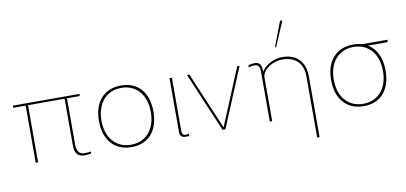

<svg xmlns="http://www.w3.org/2000/svg" viewBox="-87 -1104 3375 1597"><g transform="rotate(-10 1601.0 -305.0)"><path d="M464 -83C464 -22 492 10 546 10C565 10 584 8 603 3V-12C594 -10 559 -8 549 -8C500 -8 484 -45 484 -88V-483H592V-501H30V-483H135V0H155V-483H464Z M713 -250C713 -90 799 10 944 10C1088 10 1173 -89 1173 -250C1173 -411 1088 -510 944 -510C799 -510 713 -410 713 -250ZM734 -250C734 -398 819 -490 943 -490C1070 -490 1151 -396 1151 -250C1151 -102 1068 -10 943 -10C818 -10 734 -102 734 -250Z M1353 -39C1353 -18 1368 3 1396 3H1431V-17C1423 -15 1411 -13 1401 -13C1381 -13 1373 -29 1373 -48V-500H1353Z M1925 -500 1725 -19 1521 -500H1501L1713 0H1737L1945 -500Z M2132 -376C2141 -441 2228 -490 2302 -490C2411 -490 2477 -431 2477 -316V200H2497V-312C2497 -441 2424 -510 2305 -510C2241 -510 2163 -474 2132 -420H2130C2130 -481 2110 -500 2071 -500C2050 -500 2039 -498 2018 -492V-474C2040 -480 2055 -482 2068 -482C2097 -482 2112 -464 2112 -430V0H2132ZM2361 -810H2341L2261 -600H2271Z M2696 -250C2696 -398 2780 -490 2904 -490C3031 -490 3112 -396 3112 -250C3112 -102 3029 -10 2904 -10C2779 -10 2696 -102 2696 -250ZM3193 -480V-500H2979C2956 -507 2932 -510 2905 -510C2760 -510 2674 -410 2674 -250C2674 -90 2760 10 2905 10C3049 10 3134 -89 3134 -250C3134 -359 3095 -439 3026 -480Z"/></g></svg>

Font: Perun Thin
Style: Regular
Weight: 100
Foundry: Copyright (c) Stefan Peev, Context Ltd, 2016
Version: Version 1.089